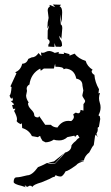

<svg xmlns="http://www.w3.org/2000/svg" viewBox="-20 -660 484 837"><path d="M230.5 -104.1Q249 -133.1 278.3 -133.1L290.5 -132.2Q302.2 -141 302.2 -151.1L299.3 -162.1L310.1 -169.1L320.3 -166Q330.6 -166 331.1 -181L343.8 -177.9V-206Q351.1 -213.9 351.1 -220.1Q351.1 -222.3 345 -231.1Q338.9 -239.8 338.9 -244.2L343.3 -265.3L339.4 -287.3Q339.4 -312.4 312.5 -317.2Q304.7 -357.2 267.1 -361.1L257.3 -358.1Q257.3 -369.1 221.7 -369.1L220.2 -382.2L214.8 -361.1H170.9L157.7 -351.5L155.3 -361.1Q114.7 -339.6 108.4 -291.7Q96.2 -285.1 96.2 -272.8L97.7 -263.6L93.8 -243.8Q93.8 -229.7 105 -213.5L102.1 -209.5Q102.1 -196.3 115.5 -182.9Q128.9 -169.5 128.9 -160.7Q128.9 -148 147 -148L150.9 -153.7L177.2 -115.9H201.7Q211.9 -104.9 230.5 -104.1ZM93.3 156.5 74.7 150.4Q39.6 142.5 39.6 133.3Q39.6 113 53 113Q66.4 113 98.6 104.3Q120.1 104.3 145.5 68.7Q160.6 63.4 185.5 50.2Q189.5 53.3 218.8 54.6Q258.8 13.7 263.2 5.4Q291.5 -2.5 291.5 -25.8Q298.8 -37.3 310.5 -45.6Q319.3 -57.5 326.7 -59.2L319.3 -72Q312.5 -72 307.6 -62.3L304.2 -68.5L273.9 -62.3Q258.3 -47.8 237.8 -47.8Q222.7 -47.8 214.4 -51.3Q198.7 -40.3 178.7 -39.5L165.5 -46Q156.2 -59.7 155.3 -67.1Q150.4 -67.1 145.5 -61.9L119.1 -66.7Q106.4 -93.1 76.7 -101.9L75.2 -123.8L71.3 -118.6Q57.6 -123.8 52.7 -131.7L54.2 -140.1Q54.2 -152.4 41.5 -176.1L47.4 -185.8L37.1 -185.4L32.7 -201.6Q41.5 -203.4 41.5 -205.6L26.4 -220.5L30.8 -220.1Q36.1 -220.1 36.1 -225.8L33.7 -235.5Q32.2 -230.2 29.8 -230.2Q26.4 -230.2 21.5 -242.9Q28.3 -248.6 30.3 -280.3L25.4 -283.4L51.8 -340.5L45.9 -344.9Q70.8 -354.5 76.7 -382.2Q96.2 -382.7 103.5 -403.3L118.2 -409.9Q135.7 -409.9 147.9 -428.8L160.6 -415.2L158.7 -431L166 -429.7Q172.4 -429.7 179.4 -433.7Q186.5 -437.6 194.3 -437.6Q204.6 -437.6 218.8 -429.3L236.3 -433.7L235.4 -426.2L258.8 -424.4L257.8 -431L282.7 -424L283.2 -417.4L305.2 -426.2Q321.3 -404.6 353.5 -394.5Q359.9 -371.2 383.8 -355.9L379.4 -350.6Q379.4 -340 391.6 -333.5Q393.6 -302.3 411.6 -271.1L409.2 -253L416 -254.8Q411.6 -242.9 411.6 -232.4Q411.6 -222.3 415 -212.2Q418.5 -202.1 418.5 -191.9Q418.5 -174.8 409.2 -157.2L415 -153.3L417 -141.4L411.1 -106.3Q407.7 -106.3 405.8 -102.7L406.2 -93.5Q406.2 -87.4 400.4 -77.2L405.8 -61.9L397.9 -73.3L394.5 -68L388.7 -27.1Q383.8 -24.5 369.1 4.5Q349.6 19.4 345.7 39.2L325.7 42.3L347.2 43.2Q319.8 48.9 312 60.3Q275.4 86.7 266.1 86.7Q253.9 109.5 244.1 109.5Q231.4 109.1 222.7 103.4L217.8 110.8Q210.9 110.8 195.8 120.1L161.6 134.6Q123 145.6 121.6 155.2L116.2 150.4Q112.8 150.4 110.4 149.1L97.2 155.2L92.8 149.1L86.9 150.4ZM218.8 52.8 189.9 49.3 215.3 43.6 259.8 8ZM190.4 -457Q190.4 -467.6 193.4 -469.3Q196.3 -471.1 196.3 -478.7Q196.3 -484.6 187.5 -490.4L188 -526.8L194.8 -550.2L186.5 -536.1L188 -562.5L191.9 -581.8L188 -614.1Q188 -627 196.8 -630.5L196.3 -638.7L220.7 -628.7L210 -640.4L246.1 -639.3L239.7 -632.2Q251 -628.7 251 -605.9L249 -561.3L241.2 -598.3L245.1 -553.1Q251.5 -550.8 251.5 -536.7L247.6 -490.4L238.8 -504.5Q238.8 -491.6 244.6 -484.9Q250.5 -478.1 250.5 -460.6L245.1 -455.9L222.7 -456.5L217.8 -472.3L217.3 -455.3Z"/></svg>

Font: Truetypewriter PolyglOTT
Style: Regular
Weight: 400
Designer: Sergey Beatoff a.k.a. Sam_T
Version: Version 3.76